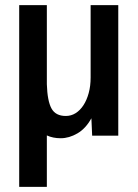

<svg xmlns="http://www.w3.org/2000/svg" viewBox="-20 -546 540 750"><path d="M55 -526H163V-217Q165 -152 181 -122.5Q197 -93 237 -93Q258 -93 275.5 -104Q293 -115 306 -135Q319 -155 326.5 -182.5Q334 -210 334 -243V-526H442V-16H340L337 -84Q315 -44 282.5 -25Q250 -6 217 -6Q187 -6 163 -17V184H55Z"/></svg>

Font: D2Coding ligature
Style: Bold
Weight: 700
Monospace: yes
Designer: Yong-Rak Park; Jeong-Hwan Yoon; Sang-Min Lee;
Foundry: NHN Corporation
Version: Version 1.3.2; Build 20180524